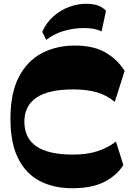

<svg xmlns="http://www.w3.org/2000/svg" viewBox="-20 -986 697 1020"><path d="M365 14Q264 14 190.3 -24.9Q116.5 -63.8 76 -145.3Q35.5 -226.8 35.5 -355Q35.5 -491 79.9 -576.7Q124.3 -662.5 201.8 -703.2Q279.3 -744 378 -744Q478.5 -744 542.5 -705.9Q606.5 -667.8 642 -609L589.8 -445Q547.5 -480 494.5 -495.5Q441.5 -511 369.8 -511Q237.3 -511 173.4 -467.3Q109.5 -423.5 109.5 -339.8Q109.5 -252.7 172.7 -209Q236 -165.2 366 -164.7Q440.8 -164.5 497.3 -182.7Q553.8 -201 596 -234.2L635.2 -109.2Q601.2 -54.3 534.9 -20.1Q468.5 14 365 14ZM226 -774.5 204.3 -816.5Q225.5 -865 263.1 -898.5Q300.8 -932 347.5 -949.4Q394.3 -966.7 442.3 -966Q510.7 -965.2 543.2 -928.2L519.5 -819Q501.2 -828.3 478 -832.6Q454.8 -837 427.8 -837Q371.5 -837 320.1 -822Q268.8 -807 226 -774.5Z"/></svg>

Font: Savate ExtraLight
Style: Regular
Weight: 200
Designer: Max Esnée
Foundry: Plomb Type
Version: Version 2.000